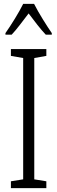

<svg xmlns="http://www.w3.org/2000/svg" viewBox="-20 -966 295 986"><path d="M155 -946H99C78 -903 37 -837 8 -796V-788H40C66 -815 99 -861 127 -897C156 -859 187 -817 215 -788H246V-796C223 -829 178 -900 155 -946ZM218 0V-35L156 -45V-668L218 -679V-714H36V-679L99 -668V-45L36 -35V0Z"/></svg>

Font: Noto Sans Bengali ExtraCondensed Light
Style: Regular
Weight: 300
Width: 2
Designer: Joana Ranito - Universal Thirst; Jelle Bosma - Monotype Design Team
Foundry: Universal Thirst ehf.
Version: Version 3.000